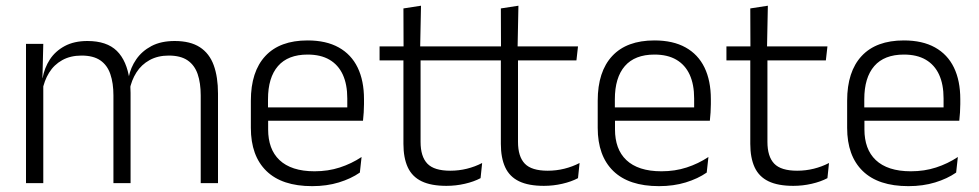

<svg xmlns="http://www.w3.org/2000/svg" viewBox="-20 -641 3426 672"><path d="M743 0H682.5V-307Q682.5 -350.5 671.8 -381.8Q661 -413 636.5 -429.8Q612 -446.5 570.5 -446.5Q532.5 -446.5 503.8 -430.8Q475 -415 457.5 -387.5Q440 -360 433.5 -325.5L422 -371H430.5Q437 -404.5 456.8 -433.2Q476.5 -462 510 -479.8Q543.5 -497.5 591.5 -497.5Q646 -497.5 679.5 -475.8Q713 -454 728 -412.8Q743 -371.5 743 -313.5ZM131.5 0H71V-487.5H131.5L128.5 -366.5L131.5 -363.5ZM437 0H377V-307Q377 -350 366.2 -381.5Q355.5 -413 331 -429.8Q306.5 -446.5 265.5 -446.5Q226.5 -446.5 197.8 -430.5Q169 -414.5 151.8 -386.5Q134.5 -358.5 128 -322.5L114.5 -367.5H129Q135.5 -403.5 154.5 -432.8Q173.5 -462 206.5 -479.8Q239.5 -497.5 286 -497.5Q353.5 -497.5 388.8 -463Q424 -428.5 433.5 -360.5Q435.5 -350 436.2 -338.8Q437 -327.5 437 -316Z M1072.5 10.5Q967 10.5 912.5 -42.5Q858 -95.5 858 -193.5V-288.5Q858 -390.5 908.8 -445Q959.5 -499.5 1056.5 -499.5Q1121.5 -499.5 1165.5 -475Q1209.5 -450.5 1231.8 -404.5Q1254 -358.5 1254 -294V-276.5Q1254 -262 1253 -247.5Q1252 -233 1250.5 -218.5H1194.5Q1195.5 -240.5 1195.5 -260.2Q1195.5 -280 1195.5 -296.5Q1195.5 -345.5 1179.8 -379.8Q1164 -414 1133.2 -432Q1102.5 -450 1056.5 -450Q988 -450 953 -409.8Q918 -369.5 918 -293.5V-246L918.5 -238V-187.5Q918.5 -154 928.2 -127Q938 -100 958.2 -80.8Q978.5 -61.5 1009.2 -51.5Q1040 -41.5 1081 -41.5Q1128.5 -41.5 1169.2 -54.8Q1210 -68 1245.5 -91.5L1239.5 -37Q1208.5 -15.5 1166 -2.5Q1123.5 10.5 1072.5 10.5ZM1237 -218.5H889.5V-265H1237Z M1542.5 9.5Q1489 9.5 1455.8 -6.5Q1422.5 -22.5 1407.2 -55.5Q1392 -88.5 1392 -137.5V-455.5H1452V-144.5Q1452 -93 1475.8 -68.2Q1499.5 -43.5 1556 -43.5Q1586 -43.5 1614.2 -50.5Q1642.5 -57.5 1667.5 -70.5L1662 -17.5Q1638.5 -5 1607 2.2Q1575.5 9.5 1542.5 9.5ZM1656.5 -429.5H1308.5V-478.5H1662ZM1450.5 -471.5H1392.5L1392 -611.5L1453.5 -621Z M1883.5 9.5Q1830 9.5 1796.8 -6.5Q1763.5 -22.5 1748.2 -55.5Q1733 -88.5 1733 -137.5V-455.5H1793V-144.5Q1793 -93 1816.8 -68.2Q1840.5 -43.5 1897 -43.5Q1927 -43.5 1955.2 -50.5Q1983.5 -57.5 2008.5 -70.5L2003 -17.5Q1979.5 -5 1948 2.2Q1916.5 9.5 1883.5 9.5ZM1997.5 -429.5H1649.5V-478.5H2003ZM1791.5 -471.5H1733.5L1733 -611.5L1794.5 -621Z M2286.5 10.5Q2181 10.5 2126.5 -42.5Q2072 -95.5 2072 -193.5V-288.5Q2072 -390.5 2122.8 -445Q2173.5 -499.5 2270.5 -499.5Q2335.5 -499.5 2379.5 -475Q2423.5 -450.5 2445.8 -404.5Q2468 -358.5 2468 -294V-276.5Q2468 -262 2467 -247.5Q2466 -233 2464.5 -218.5H2408.5Q2409.5 -240.5 2409.5 -260.2Q2409.5 -280 2409.5 -296.5Q2409.5 -345.5 2393.8 -379.8Q2378 -414 2347.2 -432Q2316.5 -450 2270.5 -450Q2202 -450 2167 -409.8Q2132 -369.5 2132 -293.5V-246L2132.5 -238V-187.5Q2132.5 -154 2142.2 -127Q2152 -100 2172.2 -80.8Q2192.5 -61.5 2223.2 -51.5Q2254 -41.5 2295 -41.5Q2342.5 -41.5 2383.2 -54.8Q2424 -68 2459.5 -91.5L2453.5 -37Q2422.5 -15.5 2380 -2.5Q2337.5 10.5 2286.5 10.5ZM2451 -218.5H2103.5V-265H2451Z M2756.5 9.5Q2703 9.5 2669.8 -6.5Q2636.5 -22.5 2621.2 -55.5Q2606 -88.5 2606 -137.5V-455.5H2666V-144.5Q2666 -93 2689.8 -68.2Q2713.5 -43.5 2770 -43.5Q2800 -43.5 2828.2 -50.5Q2856.5 -57.5 2881.5 -70.5L2876 -17.5Q2852.5 -5 2821 2.2Q2789.5 9.5 2756.5 9.5ZM2870.5 -429.5H2522.5V-478.5H2876ZM2664.5 -471.5H2606.5L2606 -611.5L2667.5 -621Z M3159.5 10.5Q3054 10.5 2999.5 -42.5Q2945 -95.5 2945 -193.5V-288.5Q2945 -390.5 2995.8 -445Q3046.5 -499.5 3143.5 -499.5Q3208.5 -499.5 3252.5 -475Q3296.5 -450.5 3318.8 -404.5Q3341 -358.5 3341 -294V-276.5Q3341 -262 3340 -247.5Q3339 -233 3337.5 -218.5H3281.5Q3282.5 -240.5 3282.5 -260.2Q3282.5 -280 3282.5 -296.5Q3282.5 -345.5 3266.8 -379.8Q3251 -414 3220.2 -432Q3189.5 -450 3143.5 -450Q3075 -450 3040 -409.8Q3005 -369.5 3005 -293.5V-246L3005.5 -238V-187.5Q3005.5 -154 3015.2 -127Q3025 -100 3045.2 -80.8Q3065.5 -61.5 3096.2 -51.5Q3127 -41.5 3168 -41.5Q3215.5 -41.5 3256.2 -54.8Q3297 -68 3332.5 -91.5L3326.5 -37Q3295.5 -15.5 3253 -2.5Q3210.5 10.5 3159.5 10.5ZM3324 -218.5H2976.5V-265H3324Z"/></svg>

Font: Anek Devanagari Medium Light
Style: Regular
Weight: 300
Version: Version 1.003